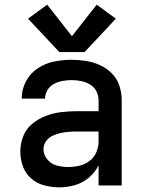

<svg xmlns="http://www.w3.org/2000/svg" viewBox="-20 -794 616 822"><path d="M234 8Q268 8 301 -1.5Q334 -11 360.5 -33.5Q387 -56 402 -86V0H501V-365Q501 -396 491.5 -426Q482 -456 459.5 -479Q437 -502 408.5 -515Q380 -528 349 -533Q318 -538 287 -538Q249 -538 211.5 -530.5Q174 -523 141.5 -501.5Q109 -480 91 -445.5Q73 -411 73 -373V-372H173Q173 -392 183.5 -409Q194 -426 211.5 -435Q229 -444 248 -447.5Q267 -451 287 -451Q307 -451 327 -447Q347 -443 365 -432.5Q383 -422 392.5 -403.5Q402 -385 402 -365V-318H309Q276 -318 242.5 -314Q209 -310 177 -298Q145 -286 118.5 -264.5Q92 -243 79.5 -211Q67 -179 67 -145Q67 -113 78 -82Q89 -51 114 -29.5Q139 -8 170.5 0Q202 8 234 8ZM272 -79Q248 -79 224 -85Q200 -91 183 -111Q166 -131 166 -155Q166 -173 176.5 -188.5Q187 -204 203.5 -212Q220 -220 237.5 -224Q255 -228 273 -229.5Q291 -231 309 -231H402V-189Q402 -165 392.5 -142.5Q383 -120 363.5 -105Q344 -90 320 -84.5Q296 -79 272 -79ZM234 -571H342L476 -714L394 -774L288 -639L182 -774L100 -714Z"/></svg>

Font: Iosevka Sparkle Medium
Style: Regular
Weight: 500
Designer: Belleve Invis
Foundry: Belleve Invis
Version: Version 4.5.0; ttfautohint (v1.8.3)